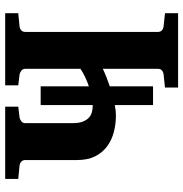

<svg xmlns="http://www.w3.org/2000/svg" viewBox="-3 -708 711 745"><g transform="rotate(-90 352.5 -335.5)"><path d="M317.4 -97.2V-245.6Q295.4 -241.2 277.8 -241.2Q243.2 -241.2 211.9 -249.5Q180.7 -257.8 156.5 -275.9Q132.3 -293.9 118.2 -322.5Q104 -351.1 104 -392.1V-592.8Q104 -602.5 97.7 -608.4Q91.3 -614.3 82 -615.2L30.8 -620.1V-670.9H311V-620.1L269 -615.2Q260.7 -613.3 253.9 -607.9Q247.1 -602.5 247.1 -592.8V-410.2Q247.1 -385.7 252.9 -370.4Q258.8 -355 268.3 -346.2Q277.8 -337.4 290.5 -334.2Q303.2 -331.1 317.4 -331.1V-533.2H390.1V-346.2Q408.7 -352.5 426.3 -360.8Q443.8 -369.1 458 -378.9V-592.8Q458 -602.5 451.2 -607.9Q444.3 -613.3 436 -615.2L394 -620.1V-670.9H673.8V-620.1L623 -615.2Q613.8 -614.3 607.4 -608.4Q601.1 -602.5 601.1 -592.8V-78.1Q601.1 -68.4 607.4 -62.7Q613.8 -57.1 623 -56.2L673.8 -50.8V0H385.3V-50.8L436 -56.2Q445.3 -57.1 451.7 -62.7Q458 -68.4 458 -78.1V-292Q443.8 -285.2 426.5 -278.3Q409.2 -271.5 390.1 -265.1V-97.2Z"/></g></svg>

Font: Charis SIL CyrE
Style: Bold
Weight: 700
Foundry: SIL International
Version: Version 5.000